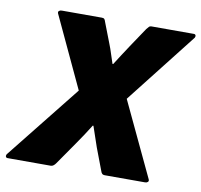

<svg xmlns="http://www.w3.org/2000/svg" viewBox="-103 -734 852 813"><g transform="rotate(10 323.5 -327.5)"><path d="M-19 0Q-25 0 -27 -4.5Q-29 -9 -26 -15L228 -334L85 -640Q82 -647 86.5 -651Q91 -655 98 -655H271Q279 -655 282 -651Q285 -647 287 -640L321 -552Q329 -532 335.5 -511Q342 -490 349 -470H352Q365 -491 379.5 -513Q394 -535 407 -555L464 -640Q469 -646 473 -650.5Q477 -655 484 -655H666Q672 -655 674 -650.5Q676 -646 673 -640L434 -335L585 -15Q588 -8 583.5 -4Q579 0 572 0H398Q391 0 387 -4Q383 -8 381 -15L345 -110Q337 -132 330 -154Q323 -176 315 -198H312Q299 -177 284.5 -155Q270 -133 256 -113L188 -15Q184 -9 178.5 -4.5Q173 0 166 0Z"/></g></svg>

Font: Sofia Sans ExtraBlack
Style: Italic
Weight: 1000
Italic angle: -9°
Designer: Botio Nikoltchev, Ani Petrova
Foundry: lettersoup
Version: Version 4.100; ttfautohint (v1.8.4.7-5d5b)